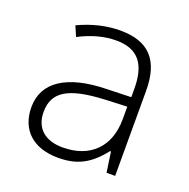

<svg xmlns="http://www.w3.org/2000/svg" viewBox="-104 -640 737 749"><g transform="rotate(20 265.0 -265.0)"><path d="M446.8 0V-353C446.8 -481.4 389.6 -540 272.9 -540C215.8 -540 158.2 -526.4 100.1 -499L118.2 -457C170.9 -484.4 221.7 -498 271 -498C362.3 -498 400.9 -446.3 400.9 -345.2V-310.1L299.8 -307.1C136.2 -303.7 47.9 -244.6 47.9 -141.1C47.9 -46.9 108.9 9.8 212.9 9.8C289.6 9.8 341.8 -15.6 395 -84H398.9L411.1 0ZM215.8 -34.2C141.6 -34.2 99.1 -72.8 99.1 -139.2C99.1 -222.7 157.2 -258.8 306.2 -266.1L398.9 -270V-217.8C398.9 -102.5 329.1 -34.2 215.8 -34.2Z"/></g></svg>

Font: Open Sans 300
Style: Regular
Weight: 300
Foundry: Ascender Corporation
Version: Version 1.100;PS 001.100;hotconv 1.0.88;makeotf.lib2.5.64775